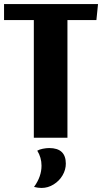

<svg xmlns="http://www.w3.org/2000/svg" viewBox="-23 -680 504 948"><path d="M310 0H144V-581H-3V-660H461L453 -581H310ZM302 128Q302 158 286 185.5Q270 213 242 230.5Q214 248 182 248Q165 248 145 243Q182 192 182 138Q182 98 161 64Q171 58 188 54.5Q205 51 220 51Q302 51 302 128Z"/></svg>

Font: Sansita
Style: Bold
Weight: 700
Designer: Pablo Cosgaya
Foundry: Omnibus-Type
Version: Version 1.006